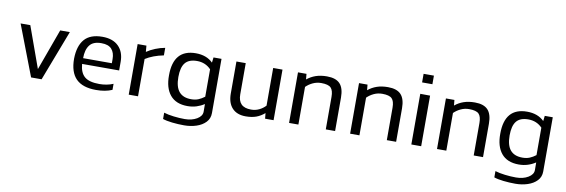

<svg xmlns="http://www.w3.org/2000/svg" viewBox="-59 -1146 5343 1811"><g transform="rotate(10 2612.5 -240.5)"><path d="M340.5 0 525.7 -484.4H433.4L289.5 -88.7L147.1 -484.4H54.2L239.9 0Z M1016.5 -17.9V-75.8Q987.6 -63.4 953.4 -57Q919.1 -50.6 885.1 -50.6Q786.8 -50.6 742.4 -88.2Q698.1 -125.9 691.6 -209.1H1046.4V-292.3Q1046.4 -385.6 992 -440Q937.5 -494.5 836.9 -494.5Q720.6 -494.5 665.4 -430.6Q610.3 -366.7 608.5 -244.5Q608.5 -115.8 671.2 -52.8Q733.9 10.1 862.6 10.1Q907.6 10.1 945.5 3.2Q983.5 -3.7 1016.5 -17.9ZM839.2 -433.4Q905.3 -433.4 936.1 -399.1Q966.9 -364.9 966.9 -304.2V-264.2H691.6Q691.6 -345.1 725.9 -389.7Q760.1 -434.3 839.2 -433.4Z M1264.2 0V-357.1Q1335.5 -402.1 1437.5 -422.3V-494.5Q1392.5 -486.7 1346 -468.1Q1299.6 -449.4 1264.2 -425.1L1259.2 -484.4H1175.1V0Z M1978.4 -484.4V35.4Q1978.4 87.3 1944.6 122.9Q1910.8 158.5 1855.9 176.5Q1801 194.4 1739 194.4Q1681.5 194.4 1624.3 188Q1567.1 181.5 1534 169.6V109.4Q1573.1 121.8 1628.2 128.4Q1683.4 135.1 1733.9 135.1Q1802.8 135.1 1850.9 106.4Q1898.9 77.7 1898.9 35.4L1898.4 -37.7Q1864.4 -15.2 1824.4 -2.5Q1784.5 10.1 1739 10.1Q1627.8 10.1 1571.9 -57.7Q1516.1 -125.5 1517.5 -246.3Q1517.5 -494.5 1732.1 -494.5Q1834.6 -494.5 1895.7 -433.8L1901.7 -484.4ZM1761.5 -59.7Q1801 -59.7 1830.7 -71.9Q1860.3 -84.1 1889.2 -106.2V-369Q1835.5 -424.6 1755.5 -424.6Q1677.8 -424.6 1642.5 -381.4Q1607.1 -338.2 1607.1 -245.4Q1607.1 -150.7 1645.7 -105.2Q1684.3 -59.7 1761.5 -59.7Z M2476.1 -52.8 2481.2 0H2562.5V-484.4H2473.3V-123.6Q2446.7 -95.1 2411.8 -78.4Q2376.8 -61.6 2335.5 -61.6Q2271.6 -61.6 2241 -92.8Q2210.5 -124.1 2210.5 -185.7V-484.4H2121.3V-177.8Q2121.3 -87.8 2166.8 -38.8Q2212.3 10.1 2296 10.1Q2354.8 10.1 2397.1 -5.5Q2439.3 -21.1 2476.1 -52.8Z M2800.1 0V-360.8Q2829 -389.2 2866 -406.2Q2903 -423.3 2944.9 -423.3Q3012.9 -423.3 3037.7 -398Q3062.5 -372.7 3062.5 -311.1V0H3151.7V-320.3Q3151.7 -410.4 3112.4 -452.4Q3073.1 -494.5 2987.6 -494.5Q2927.4 -494.5 2881 -478.4Q2834.6 -462.3 2797.3 -431.5L2792.3 -484.4H2710.9V0Z M3384.7 0V-360.8Q3413.6 -389.2 3450.6 -406.2Q3487.6 -423.3 3529.4 -423.3Q3597.4 -423.3 3622.2 -398Q3647.1 -372.7 3647.1 -311.1V0H3736.2V-320.3Q3736.2 -410.4 3696.9 -452.4Q3657.6 -494.5 3572.2 -494.5Q3511.9 -494.5 3465.5 -478.4Q3419.1 -462.3 3381.9 -431.5L3376.8 -484.4H3295.5V0Z M3978.9 -594.2V-676.5H3880.1V-594.2ZM3976.1 0V-484.4L3881.9 -485.3V0Z M4216.9 0V-360.8Q4245.9 -389.2 4282.9 -406.2Q4319.9 -423.3 4361.7 -423.3Q4429.7 -423.3 4454.5 -398Q4479.3 -372.7 4479.3 -311.1V0H4568.5V-320.3Q4568.5 -410.4 4529.2 -452.4Q4489.9 -494.5 4404.4 -494.5Q4344.2 -494.5 4297.8 -478.4Q4251.4 -462.3 4214.2 -431.5L4209.1 -484.4H4127.8V0Z M5151.2 -484.4V35.4Q5151.2 87.3 5117.4 122.9Q5083.6 158.5 5028.7 176.5Q4973.8 194.4 4911.8 194.4Q4854.3 194.4 4797.1 188Q4739.9 181.5 4706.8 169.6V109.4Q4745.9 121.8 4801 128.4Q4856.2 135.1 4906.7 135.1Q4975.6 135.1 5023.7 106.4Q5071.7 77.7 5071.7 35.4L5071.2 -37.7Q5037.2 -15.2 4997.2 -2.5Q4957.3 10.1 4911.8 10.1Q4800.6 10.1 4744.7 -57.7Q4688.9 -125.5 4690.3 -246.3Q4690.3 -494.5 4904.9 -494.5Q5007.4 -494.5 5068.5 -433.8L5074.4 -484.4ZM4934.3 -59.7Q4973.8 -59.7 5003.4 -71.9Q5033.1 -84.1 5062 -106.2V-369Q5008.3 -424.6 4928.3 -424.6Q4850.6 -424.6 4815.3 -381.4Q4779.9 -338.2 4779.9 -245.4Q4779.9 -150.7 4818.5 -105.2Q4857.1 -59.7 4934.3 -59.7Z"/></g></svg>

Font: Arad
Style: Regular
Weight: 400
Designer: Mohammad Darvishi
Version: Version 1.010;September 21, 2024;FontCreator 15.0.0.2992 64-